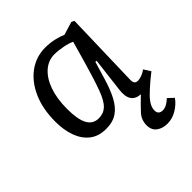

<svg xmlns="http://www.w3.org/2000/svg" viewBox="-205 -672 1041 1041"><g transform="rotate(-45 315.5 -151.5)"><path d="M229 14Q171 14 134 -15.5Q97 -45 79 -95Q61 -145 61 -208Q61 -306 93 -378.5Q125 -451 180.5 -491.5Q236 -532 306 -532Q344 -532 377 -524Q410 -516 429 -507L505 -530L521 -522L509 -90Q508 -67 514 -58Q520 -49 536 -49Q547 -49 564.5 -55Q582 -61 598 -73L623 -34Q565 11 524.5 51.5Q484 92 484 128Q484 160 518 160Q532 160 548.5 151Q565 142 579 128L611 158Q591 187 556.5 208Q522 229 484 229Q447 229 422 210.5Q397 192 397 155Q397 114 424 84.5Q451 55 494 14Q417 9 429 -86L453 -284L444 -285L415 -188Q396 -123 372.5 -78Q349 -33 315 -9.5Q281 14 229 14ZM241 -55Q278 -55 302.5 -78Q327 -101 348.5 -158.5Q370 -216 399 -317L436 -447Q416 -457 380.5 -464Q345 -471 316 -471Q269 -471 232.5 -439Q196 -407 175.5 -349Q155 -291 155 -212Q155 -132 176 -93.5Q197 -55 241 -55Z"/></g></svg>

Font: Literata 7pt
Style: Italic
Weight: 400
Italic angle: -2°
Designer: Latin by Veronika Burian and Jose Scaglione. Greek by Irene Vlachou. Cyrillic by Vera Evstafieva
Foundry: TypeTogether
Version: Version 3.002